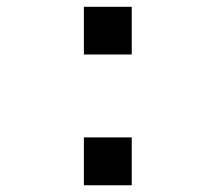

<svg xmlns="http://www.w3.org/2000/svg" viewBox="-20 -550 640 570"><path d="M371.1 -388.2H229V-529.8H371.1ZM371.1 0H229V-142.1H371.1Z"/></svg>

Font: Aurulent Sans Mono
Style: Regular
Weight: 400
Monospace: yes
Version: Version 2007.05.04